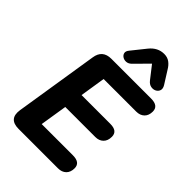

<svg xmlns="http://www.w3.org/2000/svg" viewBox="-274 -1065 1175 1175"><g transform="rotate(45 313.5 -477.5)"><path d="M121 0Q33 0 46 -87L132 -630Q143 -705 219 -705H563Q627 -705 627 -656Q627 -622 607.5 -603Q588 -584 555 -584H273L247 -419H496Q559 -419 559 -370Q559 -335 539.5 -316Q520 -297 488 -297H228L200 -121H470Q534 -121 534 -72Q534 -38 514.5 -19Q495 0 462 0ZM328 -771Q313 -757 296 -756Q279 -755 266 -763.5Q253 -772 250 -786Q247 -800 260 -816L333 -907Q372 -955 427 -955Q455 -955 475 -940.5Q495 -926 510 -900L561 -819Q573 -799 568 -783.5Q563 -768 548 -760Q533 -752 514 -755.5Q495 -759 480 -778L416 -860Z"/></g></svg>

Font: Nunito ExtraBold
Style: Italic
Weight: 800
Italic angle: -9°
Designer: Vernon Adams
Foundry: Vernon Adams
Version: Version 3.601; ttfautohint (v1.8.2.53-6de2)